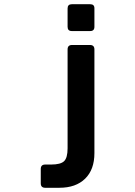

<svg xmlns="http://www.w3.org/2000/svg" viewBox="-20 -723 640 909"><path d="M300 -596V-683Q300 -703 320 -703H407Q427 -703 427 -684V-596Q427 -576 407 -576H320Q300 -576 300 -596ZM261 166H194Q173 166 173 145V77Q173 56 194 56H222Q267 56 283.5 40Q300 24 300 -21V-489Q300 -510 321 -510H406Q427 -510 427 -489V2Q427 80 383 123Q339 166 261 166Z"/></svg>

Font: RajdhaniMono
Style: Bold
Weight: 700
Monospace: yes
Designer: Satya Rajpurohit, Jyotish Sonowal
Foundry: Indian Type Foundry
Version: Version 1.201;PS 1.0;hotconv 1.0.78;makeotf.lib2.5.61930; tt